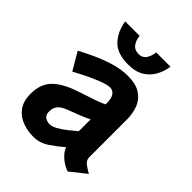

<svg xmlns="http://www.w3.org/2000/svg" viewBox="-215 -869 998 998"><g transform="rotate(45 284.5 -369.5)"><path d="M203 11Q160 11 121.5 -3.5Q83 -18 59 -50.8Q35 -83.5 35 -137Q35 -210.5 76.8 -252Q118.5 -293.5 206 -322Q256.5 -338.5 294.2 -351.5Q332 -364.5 350 -374V-385Q350 -417.5 337.8 -435.2Q325.5 -453 305 -453Q285.5 -453 251.2 -440.2Q217 -427.5 178.5 -408.8Q140 -390 107 -372L50 -469Q84.5 -487.5 131 -509Q177.5 -530.5 228.5 -545.8Q279.5 -561 327 -561Q387 -561 421.2 -538.2Q455.5 -515.5 469.8 -478Q484 -440.5 484 -396V-119Q484 -97.5 503.8 -82.8Q523.5 -68 544 -57L457 12Q425 1.5 397.8 -22.5Q370.5 -46.5 362 -71.5Q329 -42.5 289.2 -15.8Q249.5 11 203 11ZM217 -95Q234.5 -95 258 -108.2Q281.5 -121.5 305.8 -140.5Q330 -159.5 350 -177V-264Q336.5 -256 301 -241.8Q265.5 -227.5 226.5 -213Q195 -201 181.5 -183.5Q168 -166 168 -140.5Q168 -114.5 183.2 -104.8Q198.5 -95 217 -95ZM287 -603Q204.5 -603 165.8 -644.5Q127 -686 117 -751H223Q226 -720.5 241.2 -700.2Q256.5 -680 287 -680Q313.5 -680 327.5 -700.2Q341.5 -720.5 345 -751H450Q444.5 -712.5 426.2 -678.8Q408 -645 374 -624Q340 -603 287 -603Z"/></g></svg>

Font: Junction
Style: Bold
Weight: 700
Designer: Caroline Hadilaksono
Foundry: Caroline Hadilaksono, Tyler Finck, The League of Moveable Type
Version: Version 2.000; ttfautohint (v1.8.3)